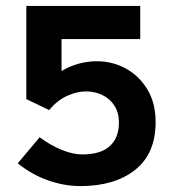

<svg xmlns="http://www.w3.org/2000/svg" viewBox="-20 -609 581 649"><path d="M188 -369Q217 -386 247 -394Q277 -402 307 -402Q360 -402 405 -377.5Q450 -353 478 -307Q506 -261 506 -196Q506 -90 437 -35Q368 20 252 20Q197 20 142 0.5Q87 -19 40 -57L114 -145Q152 -117 189.5 -102Q227 -87 258 -87Q320 -87 351 -115Q382 -143 382 -195Q382 -228 367 -251.5Q352 -275 326.5 -287.5Q301 -300 271 -300Q240 -300 207 -285Q174 -270 146 -237L69 -274V-589H454V-477H188Z"/></svg>

Font: Podkova ExtraBold
Style: Regular
Weight: 800
Designer: Ilya Yudin
Foundry: Cyreal (www.cyreal.org)
Version: Version 2.103